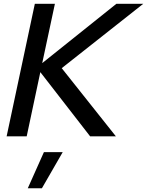

<svg xmlns="http://www.w3.org/2000/svg" viewBox="-20 -720 777 1014"><path d="M15 0 164 -700H270L203 -386.7L594.7 -700H736.7L306 -360L592 0H456L193 -339L121 0ZM126.7 274.3 212 83.3H311.3L201.3 274.3Z"/></svg>

Font: Red Hat Display VF
Style: Italic
Weight: 300
Italic angle: -12°
Designer: Pentagram, MCKL
Foundry: Pentagram, MCKL
Version: Version 1.010